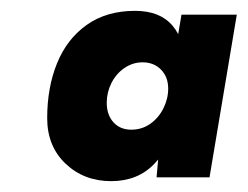

<svg xmlns="http://www.w3.org/2000/svg" viewBox="-20 -727 457 354"><path d="M67 -509.2Q67 -565.7 85.2 -610.4Q103.4 -655.2 139.9 -681.1Q176.4 -707 229 -707Q274.8 -707 298 -679.8Q321.2 -652.7 321.2 -602.3Q321.2 -551.3 308.2 -504.2Q295.2 -457 264.6 -425Q234.1 -393 184.9 -393Q134.9 -393 100.9 -425.2Q67 -457.4 67 -509.2ZM290.1 -563.7Q290.1 -585 276.9 -598.6Q263.7 -612.1 242.8 -612.1Q224.8 -612.1 209.4 -601.6Q194 -591 185.4 -573.8Q176.8 -556.6 176.8 -537.6Q176.8 -515.3 189.1 -501.6Q201.4 -487.9 222.1 -487.9Q241.6 -487.9 257 -498.7Q272.5 -509.6 281.3 -527.3Q290.1 -545 290.1 -563.7ZM273.6 -456 314.6 -700H416.6L366.3 -400H268.7Z"/></svg>

Font: Oak Sans Light Italic
Style: Regular
Weight: 400
Italic angle: -9.5°
Foundry: Erik Kennedy, Walven
Version: Version 1.000;Glyphs 3.1.2 (3151)